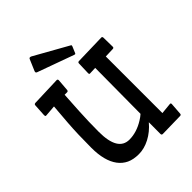

<svg xmlns="http://www.w3.org/2000/svg" viewBox="-271 -1134 1293 1293"><g transform="rotate(-45 375.5 -487.0)"><path d="M690.9 -97.7Q698.7 -97.7 698.7 -88.4L692.4 -1.5Q691.4 8.3 680.7 8.3L513.2 11.7Q502 11.7 502 0L502.4 -110.8Q460.4 -61 407.7 -33.4Q355 -5.9 303.5 -5.9Q252 -5.9 216.3 -22.7Q180.7 -39.6 156.2 -72.3Q106.9 -138.2 106.9 -262.7Q106.9 -394.5 114.3 -492.2L126 -637.7L45.9 -631.3Q40.5 -631.3 39.3 -633.5Q38.1 -635.7 37.1 -642.1L42.5 -732.9Q43.5 -742.2 54.2 -743.2L265.1 -750.5Q273.9 -749.5 273.9 -739.3L267.1 -653.3Q265.6 -642.6 255.9 -642.6H232.4Q229.5 -596.2 227.5 -559.6L223.6 -494.1Q218.3 -397.9 218.3 -303.7Q218.3 -120.1 327.6 -120.1Q396.5 -120.1 465.8 -163.1Q486.8 -175.8 502.9 -190.4L505.9 -625L453.6 -623Q446.8 -623 446.8 -633.8L449.7 -724.6Q450.7 -734.9 461.4 -734.9L680.2 -740.7Q689 -739.7 689 -729.5L690.4 -642.1Q690.4 -631.3 679.2 -631.3L610.8 -628.9V-89.8ZM236.3 -979.5Q239.3 -986.3 245.1 -986.3Q251 -986.3 256.8 -983.4L497.1 -848.6Q501.5 -846.2 501.5 -843.3Q501.5 -840.3 499.5 -835.4L480.5 -790.5Q478.5 -785.6 474.9 -785.6Q471.2 -785.6 467.8 -787.1L207.5 -881.3Q200.2 -884.3 200.2 -889.9Q200.2 -895.5 202.1 -899.4Z"/></g></svg>

Font: Wellfleet
Style: Regular
Weight: 400
Designer: Riccardo De Franceschi
Foundry: Riccardo De Franceschi
Version: Version 1.002